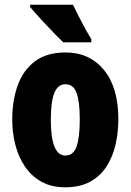

<svg xmlns="http://www.w3.org/2000/svg" viewBox="-20 -879 556 816"><path d="M483 -371Q483 -318 471.5 -266.5Q460 -215 434 -173.5Q408 -132 364.5 -107.5Q321 -83 257 -83Q198 -83 155.5 -107Q113 -131 85.5 -172Q58 -213 45 -264.5Q32 -316 32 -371Q32 -451 55 -515.5Q78 -580 128 -618Q178 -656 259 -656Q360 -656 421.5 -582Q483 -508 483 -371ZM196 -369Q196 -218 258 -218Q292 -218 305.5 -256.5Q319 -295 319 -371Q319 -447 305.5 -484Q292 -521 258 -521Q226 -521 211 -484Q196 -447 196 -369ZM290 -859Q299 -840 314 -810.5Q329 -781 344 -754Q359 -727 368 -713V-699H249Q237 -710 217.5 -730Q198 -750 176.5 -773Q155 -796 136.5 -816.5Q118 -837 108 -849V-859Z"/></svg>

Font: Noto Sans Kannada UI ExtraCondensed Black
Style: Regular
Weight: 900
Width: 2
Designer: Jelle Bosma - Monotype Design Team
Foundry: Monotype Imaging Inc.
Version: Version 2.005; ttfautohint (v1.8.4.7-5d5b)